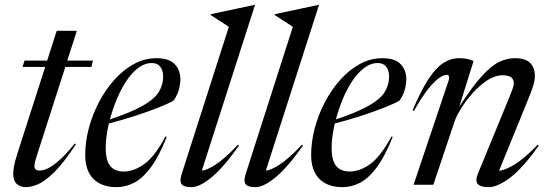

<svg xmlns="http://www.w3.org/2000/svg" viewBox="-20 -762 2262 792"><path d="M131 -117Q125.5 -100 123.8 -90.8Q122 -81.5 122 -76Q122 -58.5 144.5 -58.5Q156.5 -58.5 175.2 -66.5Q194 -74.5 222 -98.5Q250 -122.5 288.5 -170L293 -166.5Q242.5 -90 204.2 -52.2Q166 -14.5 137.5 -2.2Q109 10 86.5 10Q64.5 10 49.5 -3Q34.5 -16 34.5 -46.5Q34.5 -56.5 37.2 -74Q40 -91.5 52.5 -131L166.5 -486H73L81 -512H174.5L214 -635H297L257.5 -512H363.5L357 -486H249.5Z M668 -197.5Q635.5 -116 601.5 -70.8Q567.5 -25.5 532.5 -7.8Q497.5 10 461 10Q399.5 10 365.5 -24Q331.5 -58 331.5 -123Q331.5 -176.5 346.2 -232.5Q361 -288.5 388 -340.2Q415 -392 451.8 -433Q488.5 -474 532.5 -498Q576.5 -522 625.5 -522Q677.5 -522 700.8 -497.2Q724 -472.5 724 -436.5Q724 -415 717.8 -392.2Q711.5 -369.5 696.5 -347.5Q678 -336 636 -319.2Q594 -302.5 539.5 -284.8Q485 -267 429 -252.5Q416 -195.5 416 -152.5Q416 -99.5 435 -77Q454 -54.5 490.5 -54.5Q532 -54.5 575 -85.2Q618 -116 662.5 -198.5ZM607 -502Q577 -502 550.2 -481.8Q523.5 -461.5 501 -427.5Q478.5 -393.5 461.5 -352.2Q444.5 -311 433.5 -269.5Q521 -298.5 568.8 -325.8Q616.5 -353 634.8 -382.2Q653 -411.5 653 -446Q653 -471.5 641 -486.8Q629 -502 607 -502Z M924 -651.5 848.5 -700.5 849 -703.5 1030.5 -742H1032L812.5 -58Q831 -59 867.8 -82Q904.5 -105 961.5 -165L966 -161.5Q901.5 -70.5 852.2 -30.2Q803 10 770 10Q738 10 729 -2.5Q720 -15 730 -46Z M1188 -651.5 1112.5 -700.5 1113 -703.5 1294.5 -742H1296L1076.5 -58Q1095 -59 1131.8 -82Q1168.5 -105 1225.5 -165L1230 -161.5Q1165.5 -70.5 1116.2 -30.2Q1067 10 1034 10Q1002 10 993 -2.5Q984 -15 994 -46Z M1600 -197.5Q1567.5 -116 1533.5 -70.8Q1499.5 -25.5 1464.5 -7.8Q1429.5 10 1393 10Q1331.5 10 1297.5 -24Q1263.5 -58 1263.5 -123Q1263.5 -176.5 1278.2 -232.5Q1293 -288.5 1320 -340.2Q1347 -392 1383.8 -433Q1420.5 -474 1464.5 -498Q1508.5 -522 1557.5 -522Q1609.5 -522 1632.8 -497.2Q1656 -472.5 1656 -436.5Q1656 -415 1649.8 -392.2Q1643.5 -369.5 1628.5 -347.5Q1610 -336 1568 -319.2Q1526 -302.5 1471.5 -284.8Q1417 -267 1361 -252.5Q1348 -195.5 1348 -152.5Q1348 -99.5 1367 -77Q1386 -54.5 1422.5 -54.5Q1464 -54.5 1507 -85.2Q1550 -116 1594.5 -198.5ZM1539 -502Q1509 -502 1482.2 -481.8Q1455.5 -461.5 1433 -427.5Q1410.5 -393.5 1393.5 -352.2Q1376.5 -311 1365.5 -269.5Q1453 -298.5 1500.8 -325.8Q1548.5 -353 1566.8 -382.2Q1585 -411.5 1585 -446Q1585 -471.5 1573 -486.8Q1561 -502 1539 -502Z M1687.5 -304.5 1682 -307Q1716.5 -388.5 1747.2 -435.5Q1778 -482.5 1808.8 -502.2Q1839.5 -522 1874 -522Q1892.5 -522 1905.8 -519.2Q1919 -516.5 1933.5 -510.5L1874.5 -322Q1929.5 -407 1969.2 -450Q2009 -493 2040.8 -507.5Q2072.5 -522 2103.5 -522Q2149 -522 2167.8 -501.2Q2186.5 -480.5 2186.5 -451Q2186.5 -434 2181 -413.5Q2175.5 -393 2156.5 -347L2038.5 -57.5Q2063 -59.5 2102.5 -83.2Q2142 -107 2198 -165L2202.5 -161.5Q2137.5 -69.5 2085.2 -29.8Q2033 10 1995 10Q1963 10 1951 -2.8Q1939 -15.5 1951.5 -46L2075 -346Q2089 -380 2094.2 -394.8Q2099.5 -409.5 2099.5 -418.5Q2099.5 -451.5 2053 -451.5Q2022 -451.5 1990.2 -430.8Q1958.5 -410 1930.5 -378.8Q1902.5 -347.5 1882.8 -315.8Q1863 -284 1855.5 -262L1767.5 0H1686L1831 -431Q1834 -439.5 1832.2 -446.5Q1830.5 -453.5 1822 -453.5Q1811.5 -453.5 1792.8 -441.2Q1774 -429 1747.8 -396.8Q1721.5 -364.5 1687.5 -304.5Z"/></svg>

Font: Newsreader 72pt
Style: Italic
Weight: 400
Italic angle: -17°
Designer: Hugues Gentile
Foundry: Production Type
Version: Version 1.003; ttfautohint (v1.8.3)